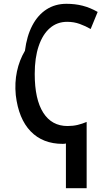

<svg xmlns="http://www.w3.org/2000/svg" viewBox="-20 -744 559 1004"><path d="M324.7 240.2V6.3Q321.3 7.3 317.1 7.8Q313 8.3 308.1 8.3Q203.6 8.3 140.4 -57.1Q77.1 -122.6 62.5 -246.6Q56.2 -311.5 68.6 -370.4Q81.1 -429.2 110.4 -478.5Q120.1 -555.7 148.9 -610.6Q177.7 -665.5 223.1 -694.8Q268.6 -724.1 327.6 -724.1Q372.6 -724.1 411.9 -714.1Q451.2 -704.1 490.7 -681.6L454.1 -592.3Q427.2 -607.9 396.7 -618.9Q366.2 -629.9 331.1 -629.9Q278.8 -629.9 241 -597.2Q203.1 -564.5 182.4 -503.4Q161.6 -442.4 161.6 -357.4Q161.6 -224.6 206.1 -154.8Q250.5 -85 333 -85Q361.8 -85 386 -90.8Q410.2 -96.7 433.1 -106.4V240.2Z"/></svg>

Font: Open Sans
Style: Regular
Weight: 600
Width: 3
Foundry: Ascender Corporation
Version: Version 1.000